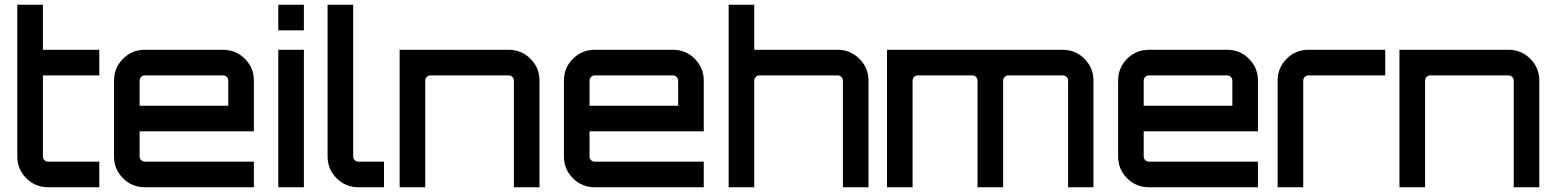

<svg xmlns="http://www.w3.org/2000/svg" viewBox="-20 -790 6566 810"><path d="M399 -472H161V-130Q161 -121 167.5 -114.5Q174 -108 183 -108H399V0H183Q129 0 91 -38Q53 -76 53 -130V-450V-770H161V-580H399Z M921 -580Q975 -580 1013 -542Q1051 -504 1051 -450V-236H569V-130Q569 -121 575.5 -114.5Q582 -108 591 -108H1051V0H591Q537 0 499 -38Q461 -76 461 -130V-450Q461 -504 499 -542Q537 -580 591 -580ZM569 -344H943V-450Q943 -459 936.5 -465.5Q930 -472 921 -472H591Q582 -472 575.5 -465.5Q569 -459 569 -450Z M1154 0V-580H1262V0ZM1154 -770H1262V-662H1154Z M1362 -450V-770H1470V-130Q1470 -121 1476.5 -114.5Q1483 -108 1492 -108H1600V0H1492Q1438 0 1400 -38Q1362 -76 1362 -130Z M2126 -580Q2180 -580 2218 -542Q2256 -504 2256 -450V0H2148V-450Q2148 -459 2141.5 -465.5Q2135 -472 2126 -472H1796Q1787 -472 1780.5 -465.5Q1774 -459 1774 -450V0H1666V-580Z M2819 -580Q2873 -580 2911 -542Q2949 -504 2949 -450V-236H2467V-130Q2467 -121 2473.5 -114.5Q2480 -108 2489 -108H2949V0H2489Q2435 0 2397 -38Q2359 -76 2359 -130V-450Q2359 -504 2397 -542Q2435 -580 2489 -580ZM2467 -344H2841V-450Q2841 -459 2834.5 -465.5Q2828 -472 2819 -472H2489Q2480 -472 2473.5 -465.5Q2467 -459 2467 -450Z M3514 -580Q3567 -580 3605.5 -542Q3644 -504 3644 -450V0H3536V-450Q3536 -459 3529.5 -465.5Q3523 -472 3514 -472H3184Q3175 -472 3168.5 -465.5Q3162 -459 3162 -450V0H3054V-770H3162V-580Z M4463 -580Q4517 -580 4555 -542Q4593 -504 4593 -450V0H4486V-450Q4486 -459 4479.5 -465.5Q4473 -472 4463 -472H4234Q4225 -472 4218.5 -465.5Q4212 -459 4212 -450V0H4104V-450Q4104 -459 4097.5 -465.5Q4091 -472 4082 -472H3852Q3843 -472 3836.5 -465.5Q3830 -459 3830 -450V0H3722V-580Z M5157 -580Q5211 -580 5249 -542Q5287 -504 5287 -450V-236H4805V-130Q4805 -121 4811.5 -114.5Q4818 -108 4827 -108H5287V0H4827Q4773 0 4735 -38Q4697 -76 4697 -130V-450Q4697 -504 4735 -542Q4773 -580 4827 -580ZM4805 -344H5179V-450Q5179 -459 5172.5 -465.5Q5166 -472 5157 -472H4827Q4818 -472 4811.5 -465.5Q4805 -459 4805 -450Z M5500 -580H5824V-472H5500Q5491 -472 5484.5 -465.5Q5478 -459 5478 -450V0H5370V-130V-450Q5370 -504 5408 -542Q5446 -580 5500 -580Z M6344 -580Q6398 -580 6436 -542Q6474 -504 6474 -450V0H6366V-450Q6366 -459 6359.5 -465.5Q6353 -472 6344 -472H6014Q6005 -472 5998.5 -465.5Q5992 -459 5992 -450V0H5884V-580Z"/></svg>

Font: Orbitron
Style: Regular
Weight: 500
Designer: Matt McInerney
Foundry: Matt McInerney
Version: 1.000